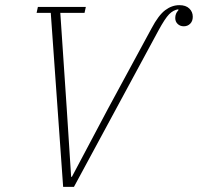

<svg xmlns="http://www.w3.org/2000/svg" viewBox="-20 -725 768 745"><path d="M177 -675H122L127 -698H313L308 -675H214L239 -303L256 -39H259L399 -303L568 -615Q595 -666 621 -685.5Q647 -705 676 -705Q701 -705 714.5 -692Q728 -679 728 -660Q728 -643 718 -633Q708 -623 693 -623Q679 -623 669.5 -632Q660 -641 660 -655Q660 -673 672 -685V-689Q652 -686 636 -669.5Q620 -653 595 -607L267 0H225Z"/></svg>

Font: IBM Plex Serif ExtLt
Style: Italic
Weight: 200
Italic angle: -14°
Designer: Mike Abbink, Paul van der Laan, Pieter van Rosmalen
Foundry: Bold Monday
Version: Version 3.001